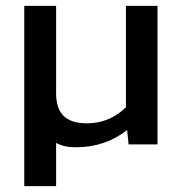

<svg xmlns="http://www.w3.org/2000/svg" viewBox="-20 -494 623 657"><path d="M63 -474H172V-175Q172 -122 198 -97Q224 -72 278 -72Q317 -72 351 -86.5Q385 -101 411 -127V-474H519V0H420L415 -49Q340 10 239 10Q199 10 172 -5V143H63Z"/></svg>

Font: Kanit
Style: Regular
Weight: 400
Designer: Katatrad Team
Foundry: Cadson Demak
Version: Version 1.001